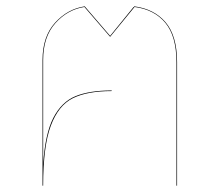

<svg xmlns="http://www.w3.org/2000/svg" viewBox="-20 -585 692 605"><path d="M538 -389V0H536V-389Q536 -471 501 -513Q466 -555 404 -563L327 -469L246 -563Q193 -555 154.5 -512Q116 -469 116 -396V-67Q122 -163 148 -213.5Q174 -264 218 -282Q262 -300 332 -300V-298Q255 -298 209.5 -275.5Q164 -253 140 -188.5Q116 -124 116 0H114V-396Q114 -470 153.5 -513.5Q193 -557 247 -565L327 -472L401 -563H402L403 -565Q466 -557 502 -514.5Q538 -472 538 -389Z"/></svg>

Font: FiraGO Two
Style: Regular
Weight: 100
Designer: bBox Type
Foundry: bBox Type GmbH
Version: Version 1.001